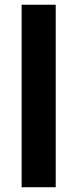

<svg xmlns="http://www.w3.org/2000/svg" viewBox="-20 -786 325 806"><path d="M70.8 -766.1H213.9V0H70.8Z"/></svg>

Font: Min Sans VF VF
Style: Regular
Weight: 400
Designer: Jinseong-Kim, NotoSansCJK, Nunito
Foundry: Jinseong-Kim
Version: Version 1.420;Glyphs 3.1.2 (3151)